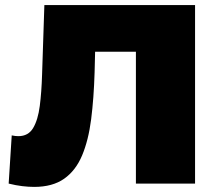

<svg xmlns="http://www.w3.org/2000/svg" viewBox="-20 -720 847 753"><path d="M114 13Q92 13 67 10Q42 7 14 0L26 -189Q40 -186 52 -186Q91 -186 110 -218Q129 -250 136 -304.5Q143 -359 145 -427L154 -700H745V0H513V-517H353L351 -436Q348 -335 337.5 -252.5Q327 -170 302 -110.5Q277 -51 231.5 -19Q186 13 114 13Z"/></svg>

Font: Montserrat Black
Style: Regular
Weight: 900
Designer: Julieta Ulanovsky
Foundry: Julieta Ulanovsky
Version: Version 9.000; ttfautohint (v1.8.4.7-5d5b)